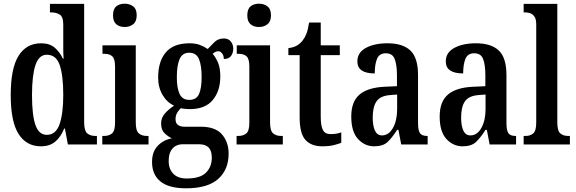

<svg xmlns="http://www.w3.org/2000/svg" viewBox="-20 -781 3114 1038"><path d="M201 10Q123 10 80.5 -56.5Q38 -123 38 -267Q38 -412 80.5 -479.5Q123 -547 202 -547Q248 -547 275.5 -523.5Q303 -500 320 -464H324Q322 -487 322 -515Q322 -543 322 -572V-648Q322 -691 302.5 -702.5Q283 -714 257 -714H250V-760H435V-120Q435 -75 451 -60.5Q467 -46 496 -46H504V0H347L331 -86H327Q309 -41 279 -15.5Q249 10 201 10ZM233 -52Q282 -52 302 -109.5Q322 -167 322 -268Q322 -372 303 -428.5Q284 -485 233 -485Q190 -485 171.5 -428.5Q153 -372 153 -267Q153 -159 171.5 -105.5Q190 -52 233 -52Z M654 -635Q626 -635 608.5 -650Q591 -665 591 -698Q591 -732 608.5 -746.5Q626 -761 654 -761Q681 -761 700 -746.5Q719 -732 719 -698Q719 -665 700 -650Q681 -635 654 -635ZM533 0V-46H542Q569 -46 585.5 -59.5Q602 -73 602 -117V-421Q602 -463 587 -476.5Q572 -490 546 -490H534V-536H714V-119Q714 -74 730.5 -60Q747 -46 774 -46H783V0Z M986 237Q893 237 847.5 200Q802 163 802 95Q802 39 833 7Q864 -25 909 -33Q888 -43 869.5 -61Q851 -79 851 -113Q851 -144 871 -167Q891 -190 921 -210Q883 -227 859 -267.5Q835 -308 835 -362Q835 -449 876.5 -498Q918 -547 1005 -547Q1036 -547 1059.5 -538.5Q1083 -530 1103 -516Q1118 -532 1138.5 -552.5Q1159 -573 1190 -573Q1215 -573 1228 -556.5Q1241 -540 1241 -518Q1241 -495 1229 -478.5Q1217 -462 1190 -462Q1190 -481 1180.5 -492.5Q1171 -504 1161 -504Q1151 -504 1143.5 -500Q1136 -496 1130 -490Q1147 -470 1159 -441.5Q1171 -413 1171 -367Q1171 -290 1130.5 -240.5Q1090 -191 1005 -191Q996 -191 980.5 -192.5Q965 -194 958 -196Q948 -188 938.5 -172.5Q929 -157 929 -137Q929 -115 942 -105.5Q955 -96 976 -96H1065Q1144 -96 1180 -54.5Q1216 -13 1216 50Q1216 136 1159.5 186.5Q1103 237 986 237ZM1003 -241Q1042 -241 1056 -272.5Q1070 -304 1070 -365Q1070 -428 1055.5 -462Q1041 -496 1003 -496Q966 -496 951 -461.5Q936 -427 936 -364Q936 -305 951 -273Q966 -241 1003 -241ZM989 184Q1062 184 1093.5 152.5Q1125 121 1125 72Q1125 34 1108 16.5Q1091 -1 1057 -1H966Q949 -1 932 7Q915 15 903.5 35Q892 55 892 90Q892 133 917 158.5Q942 184 989 184Z M1380 -635Q1352 -635 1334.5 -650Q1317 -665 1317 -698Q1317 -732 1334.5 -746.5Q1352 -761 1380 -761Q1407 -761 1426 -746.5Q1445 -732 1445 -698Q1445 -665 1426 -650Q1407 -635 1380 -635ZM1259 0V-46H1268Q1295 -46 1311.5 -59.5Q1328 -73 1328 -117V-421Q1328 -463 1313 -476.5Q1298 -490 1272 -490H1260V-536H1440V-119Q1440 -74 1456.5 -60Q1473 -46 1500 -46H1509V0Z M1722 10Q1663 10 1631.5 -24.5Q1600 -59 1600 -146V-483H1539V-521Q1567 -524 1585.5 -535Q1604 -546 1616 -562Q1628 -577 1636.5 -598.5Q1645 -620 1651 -659H1714V-536H1817V-483H1714V-151Q1714 -101 1725.5 -78.5Q1737 -56 1767 -56Q1798 -56 1825 -65V-9Q1811 -3 1785 3.5Q1759 10 1722 10Z M2003 10Q1952 10 1915.5 -29.5Q1879 -69 1879 -151Q1879 -232 1924 -270Q1969 -308 2060 -312L2126 -315V-373Q2126 -430 2114 -461.5Q2102 -493 2066 -493Q2031 -493 2018.5 -463.5Q2006 -434 2006 -384Q1912 -384 1912 -449Q1912 -497 1958 -522Q2004 -547 2075 -547Q2157 -547 2198.5 -508Q2240 -469 2240 -375V-117Q2240 -76 2250.5 -61Q2261 -46 2289 -46H2292V0H2149L2134 -79H2127Q2101 -38 2076 -14Q2051 10 2003 10ZM2045 -49Q2082 -49 2104.5 -89.5Q2127 -130 2127 -191V-270L2089 -267Q2036 -263 2015.5 -233Q1995 -203 1995 -146Q1995 -101 2007 -75Q2019 -49 2045 -49Z M2481 10Q2430 10 2393.5 -29.5Q2357 -69 2357 -151Q2357 -232 2402 -270Q2447 -308 2538 -312L2604 -315V-373Q2604 -430 2592 -461.5Q2580 -493 2544 -493Q2509 -493 2496.5 -463.5Q2484 -434 2484 -384Q2390 -384 2390 -449Q2390 -497 2436 -522Q2482 -547 2553 -547Q2635 -547 2676.5 -508Q2718 -469 2718 -375V-117Q2718 -76 2728.5 -61Q2739 -46 2767 -46H2770V0H2627L2612 -79H2605Q2579 -38 2554 -14Q2529 10 2481 10ZM2523 -49Q2560 -49 2582.5 -89.5Q2605 -130 2605 -191V-270L2567 -267Q2514 -263 2493.5 -233Q2473 -203 2473 -146Q2473 -101 2485 -75Q2497 -49 2523 -49Z M2811 0V-46H2821Q2847 -46 2863 -60Q2879 -74 2879 -119V-649Q2879 -677 2869.5 -691Q2860 -705 2846.5 -709.5Q2833 -714 2821 -714H2811V-760H2993V-119Q2993 -74 3009 -60Q3025 -46 3052 -46H3061V0Z"/></svg>

Font: Noto Serif Bengali ExtraCondensed SemiBold
Style: Regular
Weight: 600
Width: 2
Designer: Juan Bruce, Universal Thirst, Indian Type Foundry and the Monotype Design Team.
Foundry: Monotype Imaging Inc.
Version: Version 2.003; ttfautohint (v1.8.4.7-5d5b)